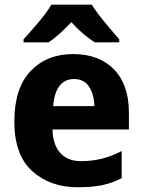

<svg xmlns="http://www.w3.org/2000/svg" viewBox="-20 -786 608 816"><path d="M291 -556.2C216.3 -556.2 156.2 -532.2 110.4 -484.4C64 -436 41 -364.3 41 -269C41 -174.3 66.4 -104 117.2 -58.6C167.5 -13.2 231.4 9.8 309.1 9.8C351.6 9.8 387.7 6.8 416.5 0.5C445.3 -5.9 472.2 -15.6 497.1 -28.8V-144C439.9 -114.7 388.2 -101.1 323.2 -101.1C247.1 -101.1 204.6 -151.9 203.1 -235.8H527.8V-308.1C527.8 -387.2 506.3 -448.2 463.9 -491.7C421.4 -534.7 363.8 -556.2 291 -556.2ZM293.9 -450.2C323.2 -450.2 344.7 -439 358.9 -417C373 -395 380.4 -367.7 380.9 -335H206.1C211.4 -413.6 245.6 -450.2 293.9 -450.2ZM198.2 -766.1C185.1 -743.2 166 -717.8 142.1 -689.5C118.2 -661.1 97.2 -637.7 80.1 -619.1V-606H186C219.2 -627.4 249.5 -656.2 283.2 -691.9C314.9 -656.2 349.6 -627.4 382.8 -606H486.8V-619.1C470.7 -637.2 451.2 -660.2 427.2 -689C403.3 -717.8 384.3 -743.2 370.1 -766.1Z"/></svg>

Font: Avrile Sans
Style: Bold
Weight: 700
Designer: Monotype Design Team, Google (font), Stefan Peev (BGR Cyrillic), Cristiano Sobral (main changes)
Foundry: The Avrile Sans Project Authors
Version: Version 3.110